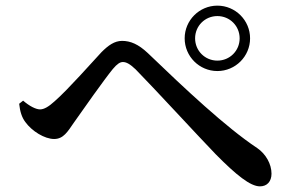

<svg xmlns="http://www.w3.org/2000/svg" viewBox="-20 -718 1040 681"><path d="M635 -582C635 -518 687 -466 751 -466C815 -466 867 -518 867 -582C867 -646 815 -698 751 -698C687 -698 635 -646 635 -582ZM672 -582C672 -626 707 -661 751 -661C795 -661 830 -626 830 -582C830 -538 795 -503 751 -503C707 -503 672 -538 672 -582ZM48 -350C51 -323 57 -302 70 -285C93 -253 138 -225 172 -225C205 -225 220 -251 242 -283C275 -330 349 -435 380 -473C396 -492 406 -498 416 -498C428 -498 441 -491 461 -472C525 -407 684 -234 745 -171C818 -97 868 -57 902 -57C927 -57 943 -74 943 -102C943 -136 923 -172 892 -193C782 -266 636 -403 504 -530C471 -561 443 -573 413 -573C386 -573 364 -557 340 -533C309 -500 223 -402 174 -359C152 -339 136 -330 122 -330C107 -330 84 -342 62 -361Z"/></svg>

Font: Noto Serif HK SemiBold
Style: Regular
Weight: 600
Designer: Ryoko NISHIZUKA 西塚涼子 (kana & ideographs); Frank Grießhammer (Latin, Greek & Cyrillic); Wenlong ZHANG 张文龙 (bopomofo); San
Foundry: Adobe
Version: Version 2.001;hotconv 1.1.0;makeotfexe 2.6.0